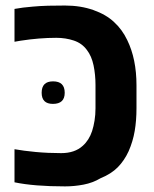

<svg xmlns="http://www.w3.org/2000/svg" viewBox="-20 -661 555 691"><path d="M213.9 9.8Q102.5 9.8 32.2 -4.9V-124Q64.5 -118.2 108.6 -114Q152.8 -109.9 200.2 -109.9Q249 -109.9 277.8 -136.2Q300.8 -156.7 311.5 -189.5Q316.9 -206.1 320.3 -227.1Q323.7 -248 323.7 -271.5V-355Q323.7 -392.1 316.7 -425.8Q309.6 -459.5 292.5 -481.4Q274.9 -505.4 245.6 -515.1Q216.3 -524.9 182.6 -524.9Q121.6 -524.9 54.7 -514.6Q48.3 -513.2 42.5 -512.5Q36.6 -511.7 32.2 -510.7V-628.9Q61.5 -634.3 98.1 -637.2Q124 -639.6 152.8 -640.4Q181.6 -641.1 213.9 -641.1Q270 -641.1 316.2 -624.8Q362.3 -608.4 390.6 -581.5Q419.9 -554.7 438 -516.6Q471.2 -448.7 471.2 -354V-271.5Q471.2 -227.1 464.8 -189.7Q458.5 -152.3 442.9 -116.7Q427.7 -83.5 404.1 -59.3Q380.4 -35.2 341.8 -19.5Q314 -2.9 280.8 3.4Q247.6 9.8 213.9 9.8ZM170.4 -287.1Q129.9 -287.1 129.9 -327.1Q129.9 -368.2 170.9 -368.2Q212.9 -368.2 212.9 -327.1Q212.9 -287.1 170.4 -287.1Z"/></svg>

Font: Open Sans
Style: Bold
Weight: 700
Designer: Monotype Design Team
Foundry: Monotype Imaging Inc.
Version: Version 3.000; ttfautohint (v1.8.4)